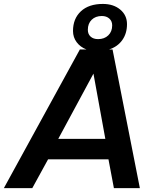

<svg xmlns="http://www.w3.org/2000/svg" viewBox="-58 -966 790 986"><path d="M660.2 0H526.9L499 -147.9H189L107.9 0H-38.1L352.1 -711.9H386.2Q354.5 -724.1 335.7 -749.3Q316.9 -774.4 316.9 -807.1Q316.9 -870.1 357.4 -908Q397.9 -945.8 470.2 -945.8Q524.9 -945.8 559.6 -916.7Q594.2 -887.7 594.2 -841.8Q594.2 -794.4 570.1 -760.3Q545.9 -726.1 502 -711.9H520ZM482.9 -252.9 421.9 -587.9 241.2 -252.9ZM445.8 -765.1Q478 -765.1 498 -784.4Q518.1 -803.7 518.1 -835.9Q518.1 -857.4 503.4 -870.6Q488.8 -883.8 464.8 -883.8Q432.6 -883.8 412.8 -864.5Q393.1 -845.2 393.1 -813Q393.1 -791 407.2 -778.1Q421.4 -765.1 445.8 -765.1Z"/></svg>

Font: Creato Display
Style: Bold Italic
Weight: 700
Italic angle: -10°
Version: Version 1.000